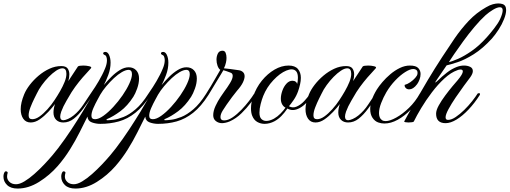

<svg xmlns="http://www.w3.org/2000/svg" viewBox="-48 -704 2954 1113"><path d="M130 6Q102 6 87 -15.5Q72 -37 72 -71Q72 -108 92 -157Q103 -184 125 -212.5Q147 -241 176 -265.5Q205 -290 238.5 -305.5Q272 -321 307 -321Q334 -321 344 -307Q354 -293 354 -273Q354 -254 348 -234L404 -319Q411 -324 435 -324Q453 -324 469.5 -320Q486 -316 479 -308Q471 -298 451.5 -277.5Q432 -257 409.5 -229Q387 -201 367 -170Q357 -153 337.5 -120Q318 -87 307 -57Q301 -39 301 -28Q301 -7 319 -7Q329 -7 346 -14.5Q363 -22 379 -35Q411 -61 435 -97.5Q459 -134 478 -162Q479 -163 480.5 -164Q482 -165 486 -165Q490 -165 492 -161.5Q494 -158 490 -153Q462 -111 435 -74.5Q408 -38 380 -16Q352 6 319 6Q293 6 277.5 -9.5Q262 -25 262 -52Q262 -64 264.5 -77Q267 -90 271 -101Q255 -80 231.5 -55Q208 -30 182 -12Q156 6 130 6ZM139 -13Q159 -13 181.5 -29Q204 -45 227 -70.5Q250 -96 269 -125Q285 -149 300.5 -176Q316 -203 326.5 -229Q337 -255 337 -276Q337 -308 314 -308Q298 -308 277 -294Q256 -280 234.5 -258Q213 -236 194.5 -210.5Q176 -185 165 -161Q162 -155 150.5 -132Q139 -109 128.5 -82Q118 -55 118 -35Q118 -13 139 -13Z M54 389Q14 389 -7 368.5Q-28 348 -28 320Q-28 304 -21 293Q-18 289 -14 289Q-9 289 -5.5 292.5Q-2 296 -4 300Q-7 309 -7 320Q-7 337 7 350.5Q21 364 45 364Q66 364 93.5 347.5Q121 331 150.5 305Q180 279 207.5 250Q235 221 256.5 195.5Q278 170 289 155Q330 101 365.5 47Q401 -7 430.5 -55.5Q460 -104 480 -139L487 -151Q486 -151 485 -150.5Q484 -150 482 -150Q478 -150 475.5 -152Q473 -154 474 -156Q482 -167 503.5 -200Q525 -233 544 -270Q552 -285 562 -309.5Q572 -334 572 -355Q572 -364 569 -373.5Q566 -383 559 -385Q550 -389 550 -394Q550 -403 563 -403Q574 -403 582 -390Q588 -379 590.5 -366.5Q593 -354 593 -341Q593 -305 579.5 -269Q566 -233 554 -211Q574 -235 597.5 -258.5Q621 -282 647 -298Q673 -314 698 -314Q725 -314 741.5 -296.5Q758 -279 758 -249Q758 -221 747 -190.5Q736 -160 725 -143Q691 -90 650 -59.5Q609 -29 573 -14Q569 -12 569 -9Q569 -7 576 -7Q586 -7 610.5 -10Q635 -13 668 -26Q701 -39 738 -70.5Q775 -102 811 -159Q814 -164 816.5 -164.5Q819 -165 820 -165Q823 -165 825 -162Q827 -159 825 -153Q783 -87 737 -50.5Q691 -14 640.5 0Q590 14 533 14Q508 14 484.5 5.5Q461 -3 459 -28Q439 12 414 62Q389 112 357.5 162.5Q326 213 287 258Q240 312 178.5 350.5Q117 389 54 389ZM503 -13Q524 -13 552 -33Q580 -53 609 -84.5Q638 -116 662.5 -151.5Q687 -187 702 -220Q717 -253 717 -274Q717 -299 697 -299Q681 -299 658.5 -286Q636 -273 612.5 -251Q589 -229 568 -204Q547 -179 533 -155Q530 -149 517.5 -126.5Q505 -104 493.5 -78Q482 -52 482 -33Q482 -13 503 -13Z M389 389Q349 389 328 368.5Q307 348 307 320Q307 304 314 293Q317 289 321 289Q326 289 329.5 292.5Q333 296 331 300Q328 309 328 320Q328 337 342 350.5Q356 364 380 364Q401 364 428.5 347.5Q456 331 485.5 305Q515 279 542.5 250Q570 221 591.5 195.5Q613 170 624 155Q665 101 700.5 47Q736 -7 765.5 -55.5Q795 -104 815 -139L822 -151Q821 -151 820 -150.5Q819 -150 817 -150Q813 -150 810.5 -152Q808 -154 809 -156Q817 -167 838.5 -200Q860 -233 879 -270Q887 -285 897 -309.5Q907 -334 907 -355Q907 -364 904 -373.5Q901 -383 894 -385Q885 -389 885 -394Q885 -403 898 -403Q909 -403 917 -390Q923 -379 925.5 -366.5Q928 -354 928 -341Q928 -305 914.5 -269Q901 -233 889 -211Q909 -235 932.5 -258.5Q956 -282 982 -298Q1008 -314 1033 -314Q1060 -314 1076.5 -296.5Q1093 -279 1093 -249Q1093 -221 1082 -190.5Q1071 -160 1060 -143Q1026 -90 985 -59.5Q944 -29 908 -14Q904 -12 904 -9Q904 -7 911 -7Q921 -7 945.5 -10Q970 -13 1003 -26Q1036 -39 1073 -70.5Q1110 -102 1146 -159Q1149 -164 1151.5 -164.5Q1154 -165 1155 -165Q1158 -165 1160 -162Q1162 -159 1160 -153Q1118 -87 1072 -50.5Q1026 -14 975.5 0Q925 14 868 14Q843 14 819.5 5.5Q796 -3 794 -28Q774 12 749 62Q724 112 692.5 162.5Q661 213 622 258Q575 312 513.5 350.5Q452 389 389 389ZM838 -13Q859 -13 887 -33Q915 -53 944 -84.5Q973 -116 997.5 -151.5Q1022 -187 1037 -220Q1052 -253 1052 -274Q1052 -299 1032 -299Q1016 -299 993.5 -286Q971 -273 947.5 -251Q924 -229 903 -204Q882 -179 868 -155Q865 -149 852.5 -126.5Q840 -104 828.5 -78Q817 -52 817 -33Q817 -13 838 -13Z M1239 10Q1219 10 1203.5 -2Q1188 -14 1188 -36Q1188 -61 1201.5 -90Q1215 -119 1231 -142.5Q1247 -166 1252 -173Q1270 -197 1285.5 -222.5Q1301 -248 1301 -264Q1301 -279 1288 -283Q1277 -287 1265 -291.5Q1253 -296 1247 -297Q1244 -292 1233 -273.5Q1222 -255 1207.5 -231.5Q1193 -208 1180 -186Q1167 -164 1160 -153Q1154 -146 1150 -146Q1146 -146 1144.5 -150Q1143 -154 1146 -159Q1176 -206 1199 -247Q1222 -288 1229 -299Q1219 -306 1213 -323Q1207 -340 1207 -358Q1207 -378 1215 -394Q1223 -410 1242 -410Q1255 -410 1260 -397.5Q1265 -385 1265 -369Q1265 -355 1262 -342Q1259 -329 1257 -324L1250 -308Q1262 -307 1286 -304Q1310 -301 1336 -297Q1351 -295 1360.5 -286Q1370 -277 1370 -262Q1370 -247 1360 -226Q1350 -205 1326 -178Q1314 -164 1297 -141Q1280 -118 1265 -96.5Q1250 -75 1243 -63Q1230 -42 1230 -25Q1230 -6 1251 -6Q1274 -6 1300 -23.5Q1326 -41 1351 -67Q1376 -93 1395.5 -118.5Q1415 -144 1424 -159Q1428 -166 1435 -166Q1440 -166 1440 -161Q1440 -156 1438 -153Q1428 -138 1405.5 -108Q1383 -78 1352 -47.5Q1321 -17 1283 0Q1271 5 1259 7.5Q1247 10 1239 10Z M1486 14Q1463 14 1443.5 3Q1424 -8 1414 -33Q1407 -50 1407 -76Q1407 -109 1419 -143Q1437 -196 1470 -236.5Q1503 -277 1543.5 -300.5Q1584 -324 1625 -324Q1662 -324 1679 -304Q1696 -284 1696 -253Q1696 -235 1691.5 -215Q1687 -195 1680 -175Q1670 -147 1654 -124Q1638 -101 1627 -88Q1649 -76 1672.5 -86.5Q1696 -97 1716 -118.5Q1736 -140 1748 -159Q1750 -163 1753.5 -164Q1757 -165 1758 -165Q1768 -165 1762 -153Q1729 -99 1689 -77.5Q1649 -56 1618 -75L1616 -72Q1601 -50 1583 -31.5Q1565 -13 1543 -1Q1530 6 1515 10Q1500 14 1486 14ZM1495 -3Q1516 -3 1540 -16Q1561 -28 1578.5 -46Q1596 -64 1607 -80Q1596 -85 1588 -98.5Q1580 -112 1580 -132Q1580 -153 1588.5 -177.5Q1597 -202 1612.5 -219Q1628 -236 1647 -236Q1659 -236 1666.5 -230Q1674 -224 1674 -216Q1676 -221 1677.5 -231Q1679 -241 1679 -253Q1679 -279 1669 -290.5Q1659 -302 1642 -302Q1635 -302 1627.5 -300Q1620 -298 1612 -295Q1575 -280 1536.5 -239Q1498 -198 1478 -148Q1470 -128 1463 -101Q1456 -74 1456 -51Q1456 -25 1467.5 -14Q1479 -3 1495 -3Z M1781 6Q1753 6 1738 -15.5Q1723 -37 1723 -71Q1723 -108 1743 -157Q1754 -184 1776 -212.5Q1798 -241 1827 -265.5Q1856 -290 1889.5 -305.5Q1923 -321 1958 -321Q1985 -321 1995 -307Q2005 -293 2005 -273Q2005 -254 1999 -234L2055 -319Q2062 -324 2086 -324Q2104 -324 2120.5 -320Q2137 -316 2130 -308Q2122 -298 2102.5 -277.5Q2083 -257 2060.5 -229Q2038 -201 2018 -170Q2008 -153 1988.5 -120Q1969 -87 1958 -57Q1952 -39 1952 -28Q1952 -7 1970 -7Q1980 -7 1997 -14.5Q2014 -22 2030 -35Q2062 -61 2086 -97.5Q2110 -134 2129 -162Q2130 -163 2131.5 -164Q2133 -165 2137 -165Q2141 -165 2143 -161.5Q2145 -158 2141 -153Q2113 -111 2086 -74.5Q2059 -38 2031 -16Q2003 6 1970 6Q1944 6 1928.5 -9.5Q1913 -25 1913 -52Q1913 -64 1915.5 -77Q1918 -90 1922 -101Q1906 -80 1882.5 -55Q1859 -30 1833 -12Q1807 6 1781 6ZM1790 -13Q1810 -13 1832.5 -29Q1855 -45 1878 -70.5Q1901 -96 1920 -125Q1936 -149 1951.5 -176Q1967 -203 1977.5 -229Q1988 -255 1988 -276Q1988 -308 1965 -308Q1949 -308 1928 -294Q1907 -280 1885.5 -258Q1864 -236 1845.5 -210.5Q1827 -185 1816 -161Q1813 -155 1801.5 -132Q1790 -109 1779.5 -82Q1769 -55 1769 -35Q1769 -13 1790 -13Z M2180 12Q2162 12 2145 6Q2125 -1 2111.5 -21Q2098 -41 2098 -72Q2098 -95 2107 -123.5Q2116 -152 2137 -186Q2149 -205 2169 -228.5Q2189 -252 2215 -274Q2241 -296 2270 -310Q2299 -324 2328 -324Q2363 -324 2376.5 -309.5Q2390 -295 2390 -275Q2390 -259 2384 -243Q2378 -227 2370 -216Q2358 -200 2346.5 -193Q2335 -186 2324 -186Q2311 -186 2303.5 -194.5Q2296 -203 2298 -212Q2314 -216 2330.5 -227.5Q2347 -239 2359 -252.5Q2371 -266 2372 -276Q2374 -291 2366.5 -297.5Q2359 -304 2347 -304Q2329 -304 2300.5 -286Q2272 -268 2243 -237.5Q2214 -207 2192 -170Q2174 -139 2161.5 -106.5Q2149 -74 2149 -48Q2149 -35 2153 -24.5Q2157 -14 2166 -8Q2174 -2 2187 -2Q2212 -2 2249 -22.5Q2286 -43 2323 -79Q2360 -115 2386 -162Q2389 -167 2393 -167Q2396 -167 2398.5 -163.5Q2401 -160 2400 -156Q2372 -109 2335 -70.5Q2298 -32 2258 -10Q2218 12 2180 12Z M2535 10Q2480 10 2480 -45Q2480 -65 2495.5 -93Q2511 -121 2533 -150.5Q2555 -180 2575 -204Q2595 -228 2605 -239Q2635 -275 2635 -290Q2635 -301 2622 -301Q2612 -301 2603 -297Q2566 -284 2528 -249Q2490 -214 2455.5 -168.5Q2421 -123 2394 -78Q2367 -33 2351 0Q2350 3 2340.5 4.5Q2331 6 2320 6Q2310 6 2302.5 4.5Q2295 3 2295 0Q2295 0 2313 -33Q2331 -66 2362 -120.5Q2393 -175 2432.5 -241Q2472 -307 2515 -373Q2550 -427 2587 -481Q2624 -535 2668.5 -582.5Q2713 -630 2770 -662Q2792 -675 2809.5 -679.5Q2827 -684 2840 -684Q2853 -684 2863 -681Q2886 -675 2886 -646Q2886 -624 2874 -593.5Q2862 -563 2843 -533.5Q2824 -504 2804 -481Q2750 -422 2698 -389.5Q2646 -357 2604.5 -343.5Q2563 -330 2541 -325Q2533 -314 2518 -291.5Q2503 -269 2485 -243Q2475 -229 2475 -226Q2475 -225 2479 -227.5Q2483 -230 2488 -235Q2514 -261 2542.5 -283Q2571 -305 2600 -316Q2621 -324 2642 -324Q2662 -324 2677.5 -316.5Q2693 -309 2693 -292Q2693 -277 2678 -256Q2665 -239 2641.5 -207Q2618 -175 2593.5 -139Q2569 -103 2552 -71.5Q2535 -40 2535 -24Q2535 -9 2549 -9Q2569 -9 2593.5 -25.5Q2618 -42 2643 -66.5Q2668 -91 2688.5 -117Q2709 -143 2721 -162Q2725 -164 2728 -164Q2738 -164 2733 -153Q2703 -106 2668 -69Q2633 -32 2598.5 -11Q2564 10 2535 10ZM2554 -344Q2573 -348 2607.5 -363Q2642 -378 2685.5 -408Q2729 -438 2774 -488Q2792 -508 2815.5 -538Q2839 -568 2851 -593Q2859 -611 2862.5 -623.5Q2866 -636 2866 -644Q2866 -662 2850 -662Q2834 -662 2810 -647.5Q2786 -633 2767 -616Q2736 -588 2702 -547.5Q2668 -507 2637.5 -465Q2607 -423 2584.5 -390Q2562 -357 2554 -344Z"/></svg>

Font: Fleur De Leah
Style: Regular
Weight: 400
Designer: Robert E. Leuschke
Foundry: Robert E. Leuschke
Version: Version 1.010; ttfautohint (v1.8.3)